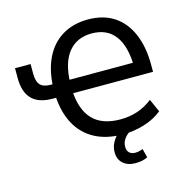

<svg xmlns="http://www.w3.org/2000/svg" viewBox="-127 -837 1135 1156"><g transform="rotate(-15 440.5 -259.0)"><path d="M550 9Q447 9 374 -30Q301 -69 260.5 -143.5Q220 -218 215 -325L234 -308H195Q108 -308 65.5 -351.5Q23 -395 23 -483V-544H120V-484Q120 -435 140 -413.5Q160 -392 206 -392H232L215 -373Q219 -479 256.5 -555.5Q294 -632 362 -673Q430 -714 522 -714Q618 -714 684 -670.5Q750 -627 785 -545.5Q820 -464 820 -352V-308H302L321 -323Q328 -202 386.5 -142Q445 -82 558 -82Q613 -82 663.5 -98.5Q714 -115 758 -150L794 -69Q747 -31 683 -11Q619 9 550 9ZM522 -627Q430 -627 377.5 -563Q325 -499 321 -375L304 -392H737L718 -362Q717 -494 667.5 -560.5Q618 -627 522 -627ZM577 196Q529 196 500 170.5Q471 145 471 99Q471 59 496.5 23Q522 -13 564 -36L597 0Q582 8 569 21Q556 34 548.5 50Q541 66 541 84Q541 110 555 122.5Q569 135 591 135Q602 135 614 132.5Q626 130 639 125L653 180Q637 188 618.5 192Q600 196 577 196Z"/></g></svg>

Font: Nunito Sans 10pt SemiCondensed SemiBold
Style: Regular
Weight: 600
Width: 4
Designer: Vernon Adams
Foundry: Vernon Adams
Version: Version 3.101;gftools[0.9.27]